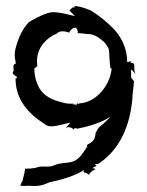

<svg xmlns="http://www.w3.org/2000/svg" viewBox="-20 -612 492 643"><path d="M25 -374C20 -364 23 -366 31 -358C31 -358 41 -354 35 -350C34 -350 33 -349 32 -349C32 -273 82 -227 129 -197C147 -179 185 -196 215 -201C212 -196 195 -178 201 -183C209 -191 226 -182 226 -177V-178L227 -179C232 -188 238 -178 243 -182C280 -189 322 -203 350 -221C340 -210 326 -197 313 -187C306 -179 302 -170 299 -164H300V-163C298 -150 295 -143 289 -138C284 -133 275 -130 271 -126C272 -125 272 -123 272 -121C259 -103 255 -90 233 -75C218 -66 194 -67 179 -64C172.5 -63.1 161.6 -58.1 152 -55C131 -52 118 -58 100 -50C90 -48 77 -47 65 -47H64C63 -40 62 -31 60 -25L55 -5V-2C55 -3 55 -4 54 -5C52 0 50 4 48 10C57 11 67 11 77 10C108 13 122 9 147 -2C192 -11 235 -25 262 -43C261 -42 261 -39 260 -38C258 -34 263 -35 272 -31C274 -30 278 -26 279 -25C279 -27 278 -29 280 -30C283 -33 282 -37 299 -45H300C299 -45 299 -47 295 -48C293 -48 290 -49 288 -49C293 -51 301 -55 302 -56H304V-57H302C300 -61 298 -62 298 -63H309C365 -100 412 -165 423 -278C424 -301 427 -317 429 -339V-340C428 -341 424 -346 422 -348C417 -354 420 -358 419 -370V-379C420 -378 421 -377 423 -377C424 -376 424 -374 426 -373C429 -371 431 -368 432 -365L433 -366C432 -368 430 -374 430 -378C429 -396 433 -400 419 -402H416C419 -404 426 -410 406 -404C406 -449 387 -489 357 -519C338 -538 312 -560 284 -577C267 -584 248 -591 229 -592H228C229 -591 231 -589 233 -588C231 -588 227 -588 223 -586H221V-585C219 -583 211 -578 214 -575C219 -570 227 -563 231 -558C209 -563 185 -570 165 -571C142 -573 121 -561 102 -552C94 -547 84 -543 77 -538C59 -520 47 -496 38 -470C28 -439 27 -429 33 -400L32 -402H31C31 -401 33 -400 34 -399C32 -400 24 -396 25 -388C25 -386 25 -379 26 -375C26 -375 25 -375 25 -374ZM94 -379V-380C94 -380 95 -378 94 -379ZM94 -380C95 -384 101 -386 104 -390C105 -390 106 -390 106 -391H105C96.9 -447.4 133 -484.1 171 -500C176 -506 188 -511 211 -503C211 -503 211 -502 212 -502V-503C212 -506 219 -516 229 -519C230 -519 231 -519 232 -520C236 -518 242 -511 240 -502V-501C251 -501 260 -500 270 -498C295 -500 315 -483 329 -471C335 -464 341 -456 344 -448C346 -443 345 -434 346 -428C347 -412 348 -394 350 -383H354C348 -318 294 -267 246 -266L245 -265C242 -260 241 -266 241 -266L235 -264L236 -263H234C233 -262 232 -262 231 -262C227 -263 223 -263 220 -262C222 -263 225 -263 227 -264V-265C214 -264 201 -265 188 -269C157 -277 122 -289 106 -329C99 -344 95 -363 95 -381ZM231 -520H232C231 -520 230 -519 231 -520ZM232 -262C233 -262 235 -263 236 -263C237 -262 238 -260 239 -259C237 -260 234 -261 232 -262ZM234 -263 235 -264ZM246 -266C246.4 -266.1 246.7 -266.7 247 -267ZM247 -267C248 -267 248 -268 248 -268C248 -268 247 -268 247 -267Z"/></svg>

Font: Charger Mayhem
Style: Regular
Weight: 400
Designer: Jasper
Foundry: Cannot Into Space Fonts
Version: Version 0.98